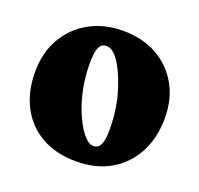

<svg xmlns="http://www.w3.org/2000/svg" viewBox="-124 -833 1027 989"><g transform="rotate(20 389.0 -338.5)"><path d="M389.6 -695.8Q494.1 -695.8 574 -652.1Q653.8 -608.4 699 -529.5Q744.1 -450.7 744.1 -345.2Q744.1 -238.3 700.7 -156Q657.2 -73.7 577.9 -27.1Q498.5 19.5 389.6 19.5Q279.3 19.5 199.7 -25.6Q120.1 -70.8 77.1 -152.3Q34.2 -233.9 34.2 -342.8Q34.2 -447.3 79.8 -526.9Q125.5 -606.4 205.6 -651.1Q285.6 -695.8 389.6 -695.8ZM497.1 -194.3Q497.1 -271.5 481.9 -344.2Q478 -362.8 469.2 -393.6Q460.4 -424.3 447 -458.5Q433.6 -492.7 416.3 -523.4Q398.9 -554.2 378.2 -573.5Q357.4 -592.8 334 -592.8Q309.1 -592.8 298.6 -572.3Q288.1 -551.8 285.9 -525.6Q283.7 -499.5 283.7 -481.9Q283.7 -421.4 293.7 -361.1Q303.7 -300.8 324.7 -243.7Q330.6 -227.1 342.5 -200.7Q354.5 -174.3 371.1 -147.9Q387.7 -121.6 407 -103.5Q426.3 -85.4 446.8 -85.4Q471.7 -85.4 482.2 -105.5Q492.7 -125.5 494.9 -151.4Q497.1 -177.2 497.1 -194.3Z"/></g></svg>

Font: Caprasimo
Style: Regular
Weight: 400
Designer: The DocRepair Project, Phaedra Charles, Flavia Zimbardi
Foundry: Google
Version: Version 1.001